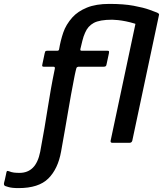

<svg xmlns="http://www.w3.org/2000/svg" viewBox="-168 -732 835 984"><path d="M399 -11 536 -656Q539 -667 549 -667H636Q638 -667 643 -664Q648 -661 647 -656L510 -11Q507 0 495 0H408Q397 0 399 -11ZM-73 232Q-107 232 -125 226.5Q-143 221 -142 221Q-150 217 -147 204Q-146 200 -143 188.5Q-140 177 -138 165.5Q-136 154 -135 151Q-133 144 -131 144Q-129 144 -124 145Q-109 151 -96.5 152.5Q-84 154 -68 154Q-26 154 0.5 127.5Q27 101 38 46Q51 -23 60 -76.5Q69 -130 76.5 -177.5Q84 -225 92.5 -273.5Q101 -322 113 -380Q115 -390 106 -390Q93 -390 81 -390Q69 -390 57 -390Q52 -390 49.5 -392Q47 -394 49 -402Q52 -416 55 -430.5Q58 -445 61 -459Q63 -469 66.5 -470.5Q70 -472 77 -472Q101 -472 108.5 -472Q116 -472 126 -472Q134 -472 135 -480Q142 -523 156 -564.5Q170 -606 203 -643Q231 -674 277.5 -693Q324 -712 392 -712Q466 -712 517 -702.5Q568 -693 598 -682Q628 -671 638 -667Q646 -662 643 -656.5Q640 -651 636 -645Q633 -637 624 -626Q615 -615 606 -605Q597 -595 592 -589Q585 -581 579 -582.5Q573 -584 568 -589Q563 -594 560 -596Q542 -605 521 -611.5Q500 -618 478 -622.5Q456 -627 437 -629Q418 -631 407 -631Q343 -631 312.5 -614.5Q282 -598 268 -564Q260 -547 254 -522.5Q248 -498 244 -481Q242 -472 250 -472Q271 -472 305.5 -472Q340 -472 382 -472Q388 -472 390 -470Q392 -468 390 -458Q389 -453 385 -434.5Q381 -416 378 -402Q377 -395 373.5 -392.5Q370 -390 362 -390Q334 -390 315.5 -390Q297 -390 279 -390Q261 -390 233 -390Q231 -390 227.5 -388Q224 -386 223 -381Q222 -377 219.5 -367Q217 -357 215 -346.5Q213 -336 212 -331Q203 -287 196 -246.5Q189 -206 181.5 -163.5Q174 -121 165.5 -70.5Q157 -20 145 45Q129 134 79.5 183Q30 232 -73 232Z"/></svg>

Font: Glory SemiBold
Style: Italic
Weight: 600
Italic angle: -12°
Designer: Robert Leuschke
Foundry: Robert Leuschke
Version: Version 1.011